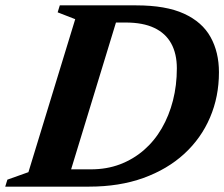

<svg xmlns="http://www.w3.org/2000/svg" viewBox="-48 -696 837 716"><path d="M291 -64.5Q350 -64.5 399.5 -83.2Q449 -102 488.5 -136.2Q528 -170.5 555.2 -217.5Q582.5 -264.5 597 -321.2Q611.5 -378 611.5 -441Q611.5 -495.5 590.5 -533.8Q569.5 -572 527.2 -592Q485 -612 420.5 -612H310.5L318.5 -676H460Q570.5 -676 638.2 -645Q706 -614 737.2 -557.8Q768.5 -501.5 768.5 -426.5Q768.5 -335.5 735.2 -257.8Q702 -180 639 -122.2Q576 -64.5 486.5 -32.2Q397 0 284.5 0H111.5L145 -64.5ZM232.5 -624.5 167 -650 175 -676H404L197.5 0H-28.5L-20.5 -26L58 -54Z"/></svg>

Font: Newsreader 16pt 16pt
Style: Bold Italic
Weight: 700
Italic angle: -17°
Version: Version 1.003